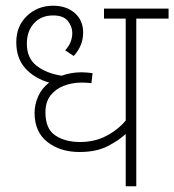

<svg xmlns="http://www.w3.org/2000/svg" viewBox="-20 -652 610 672"><path d="M570 -587H457V0H420V-183Q395 -160 356 -140Q317 -120 258 -120Q191 -120 146 -155Q101 -190 101 -257Q101 -286 113.5 -314.5Q126 -343 152 -363Q100 -378 68.5 -413Q37 -448 37 -504Q37 -561 74.5 -596.5Q112 -632 166 -632Q212 -632 241.5 -606.5Q271 -581 271 -538Q271 -492 238 -456L208 -476Q233 -502 233 -537Q233 -559 217.5 -578.5Q202 -598 166 -598Q124 -598 99 -570.5Q74 -543 74 -499Q74 -448 108.5 -421.5Q143 -395 196 -387Q228 -399 266 -399Q276 -399 285.5 -398Q295 -397 304 -396L300 -361Q282 -363 266 -363Q233 -363 204 -352Q175 -341 157 -318Q139 -295 139 -259Q139 -201 173.5 -178Q208 -155 260 -155Q311 -155 351.5 -176Q392 -197 420 -230V-587H344V-622H570Z"/></svg>

Font: Noto Sans ExtraLight
Style: Regular
Weight: 200
Designer: Monotype Design Team
Foundry: Monotype Imaging Inc.
Version: Version 2.007